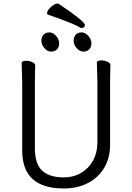

<svg xmlns="http://www.w3.org/2000/svg" viewBox="-20 -1052 750 1090"><path d="M531 -658 530 -697Q530 -703 537 -706Q544 -709 555 -709Q573 -709 590 -701.5Q607 -694 607 -682Q607 -666 606 -654L605 -594V-230Q605 -156 572 -100Q539 -44 479.5 -13Q420 18 342 18Q106 18 106 -198V-586Q106 -613 104 -655L103 -695Q103 -701 110 -704Q117 -707 128 -707Q146 -707 163 -699.5Q180 -692 180 -680Q180 -662 179 -649L178 -584V-210Q178 -122 219 -83.5Q260 -45 342 -45Q397 -45 440.5 -70.5Q484 -96 508.5 -141Q533 -186 533 -242V-595ZM398 -820Q398 -842 410 -855Q422 -868 444 -868Q464 -868 481.5 -848Q499 -828 499 -806Q499 -785 486.5 -772Q474 -759 454 -759Q432 -759 415 -779Q398 -799 398 -820ZM261 -868Q281 -868 298.5 -848Q316 -828 316 -806Q316 -785 303.5 -772Q291 -759 271 -759Q249 -759 232 -779Q215 -799 215 -820Q215 -842 227 -855Q239 -868 261 -868ZM445 -893Q440 -893 434 -896Q414 -908 383 -920.5Q352 -933 330.5 -941Q309 -949 298 -953L254 -968Q247 -971 247 -978Q247 -992 269 -1012Q291 -1032 306 -1032Q310 -1032 312 -1031Q462 -931 462 -910Q462 -903 457 -898Q452 -893 445 -893Z"/></svg>

Font: Moon Stars Kai T
Style: Regular
Weight: 400
Designer: GuiWonder
Version: Version 1.101